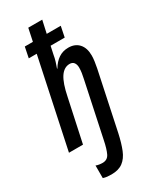

<svg xmlns="http://www.w3.org/2000/svg" viewBox="-250 -829 927 1134"><g transform="rotate(-30 214.0 -261.5)"><path d="M151.9 236.8Q136.7 236.8 123 235.4Q109.4 233.9 95.7 229.5V143.6Q104.5 147.5 116.9 149.4Q129.4 151.4 140.1 151.4Q173.8 151.4 188 121.8Q202.1 92.3 212.9 38.6L291.5 -332.5Q295.9 -351.6 298.6 -369.9Q301.3 -388.2 301.3 -405.3Q301.3 -426.8 291.7 -439.7Q282.2 -452.6 262.7 -452.6Q224.6 -452.6 198.5 -413.6Q172.4 -374.5 155.3 -288.6L93.3 0H-2.4L125 -601.6H70.8L85.4 -673.8H140.6L158.7 -759.8H253.9L234.9 -673.8H330.6L315.9 -601.6H219.7L208 -546.9Q204.6 -525.4 198 -504.4Q191.4 -483.4 184.6 -464.8H187Q208.5 -501 237.3 -520.3Q266.1 -539.6 303.7 -539.6Q349.6 -539.6 375.5 -510.7Q401.4 -481.9 401.4 -430.7Q401.4 -413.6 398.4 -391.8Q395.5 -370.1 391.1 -348.6L307.6 46.4Q294.4 106.9 277.1 149.7Q259.8 192.4 230.2 214.6Q200.7 236.8 151.9 236.8Z"/></g></svg>

Font: Open Sans Condensed SemiBold
Style: Italic
Weight: 600
Width: 3
Italic angle: -12°
Designer: Monotype Design Team
Foundry: Monotype Imaging Inc.
Version: Version 3.000; ttfautohint (v1.8.4)